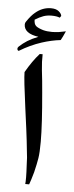

<svg xmlns="http://www.w3.org/2000/svg" viewBox="-56 -706 281 734"><g transform="rotate(5 84.5 -339.0)"><path d="M82 -500H93Q92 -472 95.5 -439.5Q99 -407 100 -399L104 -355Q115 -233 115 -166Q115 -125 111.5 -103Q108 -81 100 -48Q91 -16 85 0H70Q71 -7 71 -26Q71 -42 69 -78L68 -101L64 -138L61 -166Q58 -194 45 -289Q30 -399 30 -426Q55 -470 82 -500ZM157 -560Q122 -556 85 -544Q42 -530 1 -505Q-2 -505 -3.5 -507.5Q-5 -510 -5 -513Q-5 -517 -1 -521Q14 -535 30 -545Q46 -555 71 -565Q15 -573 15 -608Q15 -614 19 -619Q36 -644 50 -655Q77 -678 110 -678Q129 -678 139.5 -669.5Q150 -661 151 -652L146 -645Q134 -650 114 -650Q97 -650 83 -645Q69 -640 51 -629Q51 -612 59 -605Q67 -598 87 -592Q102 -588 121 -588Q130 -588 148 -590L174 -595Q163 -570 157 -560Z"/></g></svg>

Font: Mirza
Style: Regular
Weight: 400
Designer: Arabic design by Kourosh Beigpour, Latin design by Eduardo Tunni, engineering by Lasse Fister
Version: Version 1.000